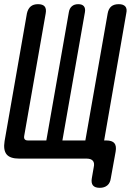

<svg xmlns="http://www.w3.org/2000/svg" viewBox="-32 -760 652 920"><path d="M446 140Q423 140 413.5 128.5Q404 117 408 94L417 42Q422 21 413 10.5Q404 0 383 0H60Q16 0 -0.5 -20.5Q-17 -41 -10 -84L97 -696Q102 -718 115 -729Q128 -740 150 -740Q173 -740 182 -729Q191 -718 187 -696L84 -109Q82 -98 86.5 -92.5Q91 -87 102 -87H190L298 -702Q301 -720 312.5 -730Q324 -740 343 -740Q362 -740 370 -730Q378 -720 375 -702L267 -87H377L484 -696Q488 -718 501 -729Q514 -740 537 -740Q559 -740 568.5 -729Q578 -718 573 -696L467 -87H477Q505 -87 516 -74Q527 -61 522 -33L499 94Q496 117 482 128.5Q468 140 446 140Z"/></svg>

Font: Maple Mono Medium
Style: Italic
Weight: 500
Italic angle: -10°
Monospace: yes
Designer: subframe7536
Version: Version 7.000